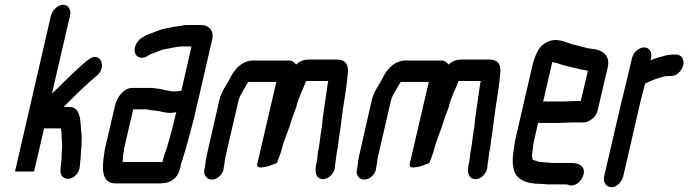

<svg xmlns="http://www.w3.org/2000/svg" viewBox="-20 -720 2889 806"><path d="M194 -655 43 0H123L165 -181H235C237 -173 238 -169 238 -168C239 -148 239 -128 241 -109C241 -94 238 -79 239 -65C239 -47 234 -24 234 -6C230 31 274 45 301 12C316 -5 315 -21 317 -42C320 -65 319 -82 322 -105C322 -122 324 -144 322 -159L320 -177C318 -218 316 -271 272 -271H247L248 -272C271 -295 292 -316 315 -338L334 -356C344 -366 355 -375 366 -385C373 -391 379 -396 386 -402C432 -439 400 -508 352 -470C343 -463 336 -458 326 -449L294 -420C261 -390 231 -357 198 -327L274 -655C280 -679 266 -700 245 -700C224 -700 200 -679 194 -655Z M714 -336C692 -336 668 -344 648 -347L632 -349C625 -350 618 -351 610 -351H536C499 -351 471 -313 462 -273L422 -101C420 -94 419 -86 418 -79C408 -15 404 50 466 50H645C651 50 659 50 663 49C694 49 726 27 734 -7C737 -14 738 -21 739 -27C740 -32 741 -37 744 -44C755 -78 762 -102 772 -139C781 -175 793 -216 801 -252L871 -556C879 -592 856 -615 825 -615H765C753 -615 740 -612 730 -610L712 -608C685 -602 660 -599 637 -589C618 -580 599 -577 582 -565C567 -558 558 -548 550 -532C533 -492 563 -464 598 -484C602 -487 607 -490 611 -492C631 -498 651 -510 674 -514C697 -517 722 -525 744 -525H784L741 -338C731 -340 724 -336 714 -336ZM500 -86C500 -91 501 -96 502 -101L539 -261H590C593 -261 597 -261 601 -260L616 -257C622 -256 629 -256 636 -255C657 -253 672 -246 693 -246C704 -246 711 -248 720 -249C709 -202 695 -148 682 -105C676 -88 665 -55 662 -40H495C495 -55 496 -68 500 -86Z M841 -22 838 -9C833 14 848 34 869 34C890 34 913 15 918 -8L919 -15C923 -33 923 -46 927 -64L981 -297C985 -315 993 -326 1001 -340L1012 -359C1014 -364 1017 -368 1019 -371C1019 -372 1020 -373 1021 -374C1021 -375 1022 -375 1023 -376H1140L1060 -32C1057 -20 1066 -16 1078 -17C1093 -19 1106 -21 1119 -27C1130 -32 1138 -32 1143 -37C1149 -55 1157 -72 1162 -91C1172 -133 1191 -171 1203 -213C1209 -234 1218 -252 1224 -272C1234 -314 1252 -344 1265 -380H1358C1356 -372 1356 -368 1354 -357C1348 -315 1341 -267 1335 -225C1333 -210 1332 -187 1328 -170C1323 -138 1321 -107 1314 -76C1313 -68 1313 -63 1312 -56C1311 -53 1311 -50 1311 -47L1309 -37C1307 -30 1305 -21 1305 -12V-3C1305 8 1308 18 1316 25C1342 47 1385 15 1386 -21L1387 -30C1387 -33 1388 -36 1388 -38C1389 -43 1390 -47 1390 -52C1392 -62 1392 -71 1394 -81C1400 -105 1400 -124 1404 -148L1408 -174C1412 -201 1415 -231 1419 -258C1426 -306 1436 -359 1439 -404C1446 -447 1433 -470 1393 -470H1279C1256 -470 1239 -464 1223 -449C1215 -460 1205 -466 1194 -466H1053C1000 -470 965 -433 944 -388C930 -361 909 -336 901 -301L848 -68C844 -51 842 -35 841 -22Z M1481 -22 1478 -9C1473 14 1488 34 1509 34C1530 34 1553 15 1558 -8L1559 -15C1563 -33 1563 -46 1567 -64L1621 -297C1625 -315 1633 -326 1641 -340L1652 -359C1654 -364 1657 -368 1659 -371C1659 -372 1660 -373 1661 -374C1661 -375 1662 -375 1663 -376H1780L1700 -32C1697 -20 1706 -16 1718 -17C1733 -19 1746 -21 1759 -27C1770 -32 1778 -32 1783 -37C1789 -55 1797 -72 1802 -91C1812 -133 1831 -171 1843 -213C1849 -234 1858 -252 1864 -272C1874 -314 1892 -344 1905 -380H1998C1996 -372 1996 -368 1994 -357C1988 -315 1981 -267 1975 -225C1973 -210 1972 -187 1968 -170C1963 -138 1961 -107 1954 -76C1953 -68 1953 -63 1952 -56C1951 -53 1951 -50 1951 -47L1949 -37C1947 -30 1945 -21 1945 -12V-3C1945 8 1948 18 1956 25C1982 47 2025 15 2026 -21L2027 -30C2027 -33 2028 -36 2028 -38C2029 -43 2030 -47 2030 -52C2032 -62 2032 -71 2034 -81C2040 -105 2040 -124 2044 -148L2048 -174C2052 -201 2055 -231 2059 -258C2066 -306 2076 -359 2079 -404C2086 -447 2073 -470 2033 -470H1919C1896 -470 1879 -464 1863 -449C1855 -460 1845 -466 1834 -466H1693C1640 -470 1605 -433 1584 -388C1570 -361 1549 -336 1541 -301L1488 -68C1484 -51 1482 -35 1481 -22Z M2348 -294H2268C2265 -294 2263 -294 2260 -293L2296 -449C2296 -451 2297 -455 2299 -460C2310 -456 2319 -456 2330 -451C2359 -441 2391 -436 2421 -428L2434 -426C2437 -425 2442 -424 2446 -423H2448L2418 -296H2401C2390 -296 2361 -294 2348 -294ZM2381 -206H2429C2439 -205 2448 -209 2462 -218C2476 -227 2485 -240 2489 -257L2532 -441C2541 -490 2507 -511 2465 -515L2450 -517L2438 -520C2422 -523 2404 -530 2387 -533C2362 -539 2341 -552 2311 -552C2280 -552 2249 -531 2236 -503C2229 -491 2220 -465 2216 -449L2145 -142C2142 -129 2140 -118 2139 -108C2133 -70 2129 -40 2136 -14C2144 35 2190 52 2252 52C2261 52 2270 54 2279 54H2358C2362 54 2365 56 2369 57C2390 65 2416 45 2425 25C2445 -18 2413 -36 2380 -36H2292C2286 -37 2281 -38 2274 -38C2271 -38 2266 -38 2261 -39C2244 -39 2230 -45 2217 -49C2215 -54 2212 -65 2214 -74C2216 -96 2219 -118 2225 -143L2239 -205C2242 -204 2244 -204 2247 -204H2327C2340 -204 2369 -206 2381 -206Z M2633 -476 2609 -374C2603 -349 2595 -318 2589 -293L2516 21C2510 45 2526 66 2547 66C2568 66 2590 45 2596 21L2669 -295C2674 -318 2683 -347 2688 -369C2706 -378 2731 -389 2751 -394C2759 -396 2768 -400 2777 -400C2781 -401 2787 -401 2791 -401H2799C2820 -401 2842 -422 2848 -446C2854 -470 2840 -491 2819 -491H2811C2805 -491 2800 -491 2795 -490C2788 -490 2780 -489 2771 -486C2750 -481 2730 -475 2711 -467L2713 -476C2719 -501 2706 -521 2684 -521C2662 -521 2639 -501 2633 -476Z"/></svg>

Font: Electronic
Style: CircIt
Weight: 900
Version: Version 1.011